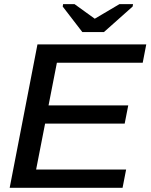

<svg xmlns="http://www.w3.org/2000/svg" viewBox="-20 -901 722 921"><path d="M585 -87.9 567.9 0H26.4L159.7 -688H681.6L664.6 -600.1H252.9L212.9 -395.5H595.2L578.1 -308.1H196.3L153.3 -87.9ZM616.2 -869.6 478.5 -747.1H375L280.8 -869.6L282.7 -881.3H337.4L434.1 -811.5H435.1L553.2 -881.3H618.2Z"/></svg>

Font: Arimo Medium
Style: Italic
Weight: 500
Italic angle: -12°
Designer: Steve Matteson
Foundry: Monotype Imaging Inc.
Version: Version 1.33